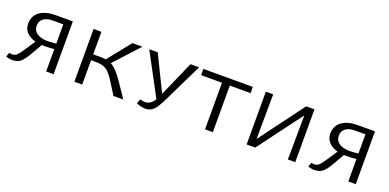

<svg xmlns="http://www.w3.org/2000/svg" viewBox="-10 -1025 3222 1592"><g transform="rotate(20 1600.5 -228.5)"><path d="M295 -466H443V0H377V-198Q339 -193 289 -193Q275 -193 268 -194L214 -100Q181 -41 153 -17Q125 7 82 7Q50 7 23 -4L37 -41Q48 -37 62 -37Q88 -37 106 -55Q124 -73 158 -125L209 -202Q158 -216 129.5 -246.5Q101 -277 101 -322Q101 -391 151.5 -428.5Q202 -466 295 -466ZM299 -241Q334 -241 377 -246V-416H284Q231 -416 202 -393Q173 -370 173 -330Q173 -288 207.5 -264.5Q242 -241 299 -241Z M962 -141 1058 0H971L899 -114Q862 -173 829 -194Q796 -215 741 -215H695V0H626V-466H695V-267H763Q786 -267 807 -264L969 -466H1057L857 -248Q906 -223 962 -141Z M1481 -466H1557L1393 -129Q1353 -48 1332 -26Q1301 9 1255 9Q1217 9 1174 -10L1190 -50Q1215 -42 1233 -42Q1283 -42 1315 -96L1117 -466H1192L1344 -155Z M2031 -466V-411H1848V0H1779V-411H1595V-466Z M2575 -466V0H2510L2513 -390L2222 0H2146V-466H2211L2208 -71L2502 -466Z M2961 -466H3109V0H3043V-198Q3005 -193 2955 -193Q2941 -193 2934 -194L2880 -100Q2847 -41 2819 -17Q2791 7 2748 7Q2716 7 2689 -4L2703 -41Q2714 -37 2728 -37Q2754 -37 2772 -55Q2790 -73 2824 -125L2875 -202Q2824 -216 2795.5 -246.5Q2767 -277 2767 -322Q2767 -391 2817.5 -428.5Q2868 -466 2961 -466ZM2965 -241Q3000 -241 3043 -246V-416H2950Q2897 -416 2868 -393Q2839 -370 2839 -330Q2839 -288 2873.5 -264.5Q2908 -241 2965 -241Z"/></g></svg>

Font: EauTestSC
Style: Regular
Weight: 400
Designer: Christian Thalmann (Catharsis Fonts)
Version: Version 0.001;PS 000.001;hotconv 1.0.88;makeotf.lib2.5.64775